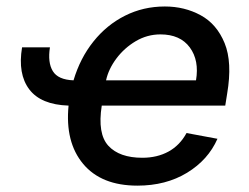

<svg xmlns="http://www.w3.org/2000/svg" viewBox="-20 -573 782 604"><path d="M49.4 -424H137.1Q129.6 -376.4 146.1 -349.3Q162.6 -322.1 211.3 -320.3Q232.2 -390.3 274 -442.5Q315.7 -494.7 373.2 -523.6Q430.8 -552.6 498.6 -552.6Q560.7 -552.6 611.3 -525Q661.9 -497.5 686.6 -437.3Q711.3 -377.1 694.6 -278.4L688.6 -240.8H300.1Q286.2 -152 321 -114.3Q355.8 -76.7 427.9 -76.7Q474.4 -76.7 510.1 -96.2Q545.8 -115.8 566.8 -154.5L664.1 -136.4Q634.9 -70 568.4 -29.5Q501.8 11 412.3 11Q298.7 11 241.5 -57.5Q184.3 -126.1 195.7 -240.8Q108.7 -243.6 72.1 -291.9Q35.5 -340.2 49.4 -424ZM313.6 -320.3H596.6Q607.2 -382.8 577.1 -423.8Q546.9 -464.8 484.7 -464.8Q443.2 -464.8 407.1 -443.5Q371.1 -422.2 346.2 -389Q321.4 -355.8 313.6 -320.3Z"/></svg>

Font: Inter UI Medium
Style: Italic
Weight: 500
Italic angle: 9.39999°
Designer: Rasmus Andersson
Foundry: rsms
Version: 3.2;8d6f07862